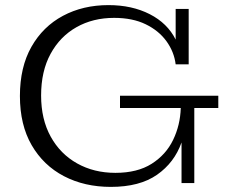

<svg xmlns="http://www.w3.org/2000/svg" viewBox="-20 -717 881 752"><path d="M414 15Q311 15 230.5 -27Q150 -69 104 -148.5Q58 -228 58 -341Q58 -454 103 -533.5Q148 -613 226.5 -655Q305 -697 405 -697Q497 -697 566.5 -661.5Q636 -626 668 -562V-682H719V-465H668Q662 -514 632 -555.5Q602 -597 550.5 -622Q499 -647 427 -647Q344 -647 279.5 -610.5Q215 -574 178 -506Q141 -438 141 -343Q141 -250 178.5 -182Q216 -114 282 -77Q348 -40 432 -40Q518 -40 574 -75.5Q630 -111 658 -169Q686 -227 688 -294H450V-342H835V-294H741V0H691V-159Q663 -80 595 -32.5Q527 15 414 15Z"/></svg>

Font: Montagu Slab 16pt Light
Style: Regular
Weight: 300
Designer: Florian Karsten
Foundry: Florian Karsten
Version: Version 1.000; ttfautohint (v1.8.3)